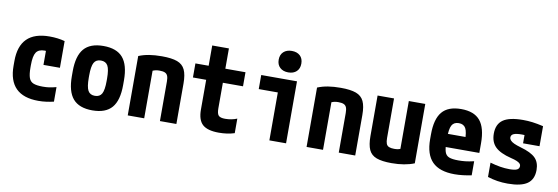

<svg xmlns="http://www.w3.org/2000/svg" viewBox="-56 -1168 4612 1586"><g transform="rotate(10 2250.0 -375.0)"><path d="M297 10Q46 10 46 -240V-280Q46 -530 298 -530Q368 -530 426 -514V-290H288V-495L360 -390Q342 -398 320.5 -403Q299 -408 277 -408Q227 -408 206.5 -377.5Q186 -347 186 -270V-250Q186 -194 196.5 -164Q207 -134 234.5 -123Q262 -112 313 -112Q343 -112 367.5 -115.5Q392 -119 426 -128V-6Q397 1 364.5 5.5Q332 10 297 10Z M750 10Q639 10 587 -50.5Q535 -111 535 -240V-280Q535 -409 587 -469.5Q639 -530 750 -530Q861 -530 913 -469.5Q965 -409 965 -280V-240Q965 -111 913 -50.5Q861 10 750 10ZM750 -112Q791 -112 808 -143Q825 -174 825 -250V-270Q825 -346 808 -377Q791 -408 750 -408Q709 -408 692 -377Q675 -346 675 -270V-250Q675 -174 692 -143Q709 -112 750 -112Z M1046 -498Q1087.4 -515 1134.2 -522.5Q1181 -530 1239.8 -530Q1322.5 -530 1368.7 -513Q1415 -496 1434.5 -454.5Q1454 -413 1454 -340V0H1316V-332Q1316 -362.4 1309 -379.2Q1302 -396 1285.7 -403Q1269.4 -410 1240 -410Q1224 -410 1211 -407.5Q1198 -405 1181 -398Q1164 -391 1136 -376L1184 -462V0H1046Z M1811 10Q1716.1 10 1674.5 -27.4Q1633 -64.8 1633 -153V-402H1522V-520H1633V-690H1773V-520H1942V-402H1773V-187.3Q1773 -143 1787.5 -127.5Q1802 -112 1843 -112Q1870 -112 1895.5 -117Q1921 -122 1942 -131V-9Q1910.4 1.1 1878.2 5.5Q1846 10 1811 10Z M2234 0V-402H2074V-520H2374V0ZM2289.5 -580Q2246 -580 2220 -604Q2194 -628 2194 -670Q2194 -712.4 2220.1 -736.2Q2246.2 -760 2289 -760Q2333 -760 2358.5 -736.2Q2384 -712.4 2384 -670Q2384 -628 2358.5 -604Q2333 -580 2289.5 -580Z M2546 -498Q2587.4 -515 2634.2 -522.5Q2681 -530 2739.8 -530Q2822.5 -530 2868.7 -513Q2915 -496 2934.5 -454.5Q2954 -413 2954 -340V0H2816V-332Q2816 -362.4 2809 -379.2Q2802 -396 2785.7 -403Q2769.4 -410 2740 -410Q2724 -410 2711 -407.5Q2698 -405 2681 -398Q2664 -391 2636 -376L2684 -462V0H2546Z M3259.7 10Q3179.7 10 3133.8 -7Q3087.8 -24 3068.9 -65.5Q3050 -107 3050 -180V-520H3188V-188Q3188 -157.8 3194.5 -140.8Q3201 -123.8 3217.5 -116.9Q3234 -110 3262 -110Q3279 -110 3292 -112.5Q3305 -115 3321.5 -122.5Q3338 -130 3364 -144L3312 -58V-520H3450V-22Q3371.1 10 3259.7 10Z M3788 10Q3662 10 3601 -51.5Q3540 -113 3540 -240V-280Q3540 -409 3590.5 -469.5Q3641 -530 3750 -530Q3859 -530 3909.5 -469.5Q3960 -409 3960 -280V-199H3608V-309H3850L3826 -274Q3826 -351 3809 -381.5Q3792 -412 3751 -412Q3710 -412 3693 -381.5Q3676 -351 3676 -274V-246Q3676 -188 3685.5 -158.5Q3695 -129 3721.5 -118.5Q3748 -108 3800 -108Q3829 -108 3858 -111Q3887 -114 3930 -124V-6Q3897 1 3860 5.5Q3823 10 3788 10Z M4234 10Q4188 10 4147 3.5Q4106 -3 4065 -16V-136Q4110 -123 4150 -116.5Q4190 -110 4228 -110Q4273 -110 4291.5 -119.5Q4310 -129 4310 -151Q4310 -162 4301.5 -171Q4293 -180 4274 -188Q4255 -196 4225 -203Q4132 -226 4091 -266.5Q4050 -307 4050 -377Q4050 -457 4102.5 -493.5Q4155 -530 4269 -530Q4310 -530 4349 -525Q4388 -520 4440 -508V-340H4302V-480L4361 -405Q4330 -408 4312 -409Q4294 -410 4280 -410Q4233 -410 4211.5 -400.5Q4190 -391 4190 -370Q4190 -357 4200 -345.5Q4210 -334 4231.5 -324Q4253 -314 4288 -304Q4377 -279 4413.5 -242.5Q4450 -206 4450 -142Q4450 -63 4398 -26.5Q4346 10 4234 10Z"/></g></svg>

Font: M PLUS 1 Code
Style: Regular
Weight: 400
Designer: Coji Morishita
Foundry: UNDERFOREST DESIGN
Version: Version 1.005